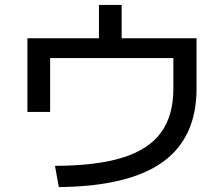

<svg xmlns="http://www.w3.org/2000/svg" viewBox="-20 -766 904 776"><path d="M680.7 -408.2V-531.2H182.6V-313.5H90.8V-611.3H379.9V-746.1H471.7V-611.3H774.4V-408.2Q774.4 -209 637.2 -110.8Q500 -12.7 217.8 -9.8L202.1 -95.7Q371.1 -96.2 476.1 -129.2Q581.1 -162.1 630.9 -230.5Q680.7 -298.8 680.7 -408.2Z"/></svg>

Font: Pretendard GOV Medium
Style: Regular
Weight: 500
Designer: Base glyphs from Inter by Rasmus Andersson; Hangeul glyphs from Noto Sans CJK(Source Han Sans) by Jang Soo-young and Kan
Foundry: Kil Hyung-jin
Version: Version 1.309